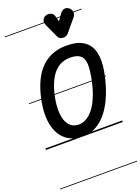

<svg xmlns="http://www.w3.org/2000/svg" viewBox="-300 -1411 1432 1958"><g transform="rotate(-20 416.5 -432.0)"><path d="M402.5 0Q318 0 256.5 -32.5Q195 -65 158.5 -126.5Q122 -188 112 -275Q102 -362 121 -470.5Q137.5 -561.5 164.8 -634.8Q192 -708 230 -763Q268 -818 316.8 -854.8Q365.5 -891.5 424.8 -910Q484 -928.5 554 -928.5Q673.5 -928.5 740.2 -883.5Q807 -838.5 827.5 -754.5Q848 -670.5 827.5 -553Q812.5 -468 789.2 -393.8Q766 -319.5 735.8 -258Q705.5 -196.5 668.8 -148.5Q632 -100.5 589.8 -67.5Q547.5 -34.5 500.5 -17.2Q453.5 0 402.5 0ZM262 -456Q251.5 -395 251.2 -344Q251 -293 260.8 -253Q270.5 -213 289.8 -185.2Q309 -157.5 337 -143Q365 -128.5 401.5 -128.5Q434 -128.5 464.5 -141.5Q495 -154.5 522.8 -179.2Q550.5 -204 575 -240Q599.5 -276 620 -322.5Q640.5 -369 656.8 -424.8Q673 -480.5 684 -545Q695 -606 696.2 -653.2Q697.5 -700.5 684 -733.2Q670.5 -766 637.5 -783Q604.5 -800 546.5 -800Q502.5 -800 464.5 -786.2Q426.5 -772.5 394.8 -744.8Q363 -717 337.8 -675.8Q312.5 -634.5 293.5 -579.5Q274.5 -524.5 262 -456ZM402.5 0Q318 0 256.5 -32.5Q195 -65 158.5 -126.5Q122 -188 112 -275Q102 -362 121 -470.5Q137.5 -561.5 164.8 -634.8Q192 -708 230 -763Q268 -818 316.8 -854.8Q365.5 -891.5 424.8 -910Q484 -928.5 554 -928.5Q673.5 -928.5 740.2 -883.5Q807 -838.5 827.5 -754.5Q848 -670.5 827.5 -553Q812.5 -468 789.2 -393.8Q766 -319.5 735.8 -258Q705.5 -196.5 668.8 -148.5Q632 -100.5 589.8 -67.5Q547.5 -34.5 500.5 -17.2Q453.5 0 402.5 0ZM262 -456Q251.5 -395 251.2 -344Q251 -293 260.8 -253Q270.5 -213 289.8 -185.2Q309 -157.5 337 -143Q365 -128.5 401.5 -128.5Q434 -128.5 464.5 -141.5Q495 -154.5 522.8 -179.2Q550.5 -204 575 -240Q599.5 -276 620 -322.5Q640.5 -369 656.8 -424.8Q673 -480.5 684 -545Q695 -606 696.2 -653.2Q697.5 -700.5 684 -733.2Q670.5 -766 637.5 -783Q604.5 -800 546.5 -800Q502.5 -800 464.5 -786.2Q426.5 -772.5 394.8 -744.8Q363 -717 337.8 -675.8Q312.5 -634.5 293.5 -579.5Q274.5 -524.5 262 -456ZM557 -1015Q540 -1015 523.8 -1021.5Q507.5 -1028 498 -1048L432 -1192Q414.5 -1230.5 426.8 -1256Q439 -1281.5 466 -1289.5Q493 -1298 519.2 -1287Q545.5 -1276 552 -1249.5L569 -1187L614.5 -1252Q639 -1286 666.8 -1288.5Q694.5 -1291 716 -1272Q737 -1252.5 739.5 -1225.2Q742 -1198 724.5 -1176.5L609.5 -1039Q598.5 -1026 584.8 -1020.5Q571 -1015 557 -1015ZM-5 420.5H829V428.5H-5ZM-5 -16H829V0H-5ZM-5 -505.5H829V-497.5H-5ZM-5 -1230H829V-1222H-5Z"/></g></svg>

Font: Edu VIC WA NT Pre Guide
Style: Regular
Weight: 400
Designer: Tina and Corey Anderson, Eben Sorkin, Mirko Velimirovic
Foundry: Google for Education
Version: Version 1.000